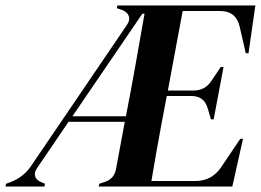

<svg xmlns="http://www.w3.org/2000/svg" viewBox="-42 -680 951 700"><path d="M-22 0 -20 -10 -4 -16Q42 -33 70 -73L420 -588Q433 -606 427.5 -621.5Q422 -637 402 -644L384 -650L386 -660H889L864 -486H854L832 -582Q819 -640 760 -640H624L570 -350H664Q705 -350 728 -384L763 -436H773L737 -245H727L715 -286Q702 -330 656 -330H566Q557 -283 546.5 -227Q536 -171 526.5 -116.5Q517 -62 510 -20H670Q730 -20 764 -70L834 -174H844L805 0H318L320 -10L341 -17Q375 -29 381 -64L413 -236H208L93 -67Q82 -51 86 -37.5Q90 -24 108 -16L122 -10L120 0ZM222 -256H417L435 -350Q443 -391 451.5 -440.5Q460 -490 469 -540Q478 -590 485 -630H477Z"/></svg>

Font: DM Serif Display
Style: Italic
Weight: 400
Italic angle: -12°
Designer: Colophon Foundry, Frank Grießhammer
Foundry: Colophon Foundry
Version: Version 5.100; ttfautohint (v1.8.2)